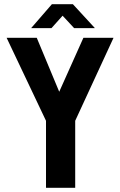

<svg xmlns="http://www.w3.org/2000/svg" viewBox="-20 -894 572 914"><path d="M199 -319 12 -713V-714H155L282 -409L200 -319ZM199 0V-319H338V0ZM200 -319 377 -714H520V-713L338 -319ZM333 -760 242 -858 327 -874 431 -761V-760ZM129 -760V-761L227 -874H327L225 -760Z"/></svg>

Font: Foldit SemiBold
Style: Regular
Weight: 600
Version: Version 1.003